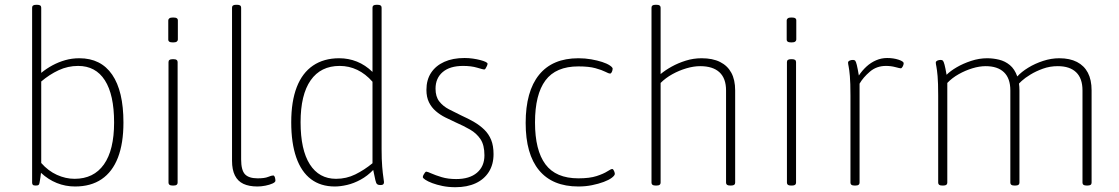

<svg xmlns="http://www.w3.org/2000/svg" viewBox="-20 -772 4668 801"><path d="M293 6Q253 6 217 -8.5Q181 -23 151 -51Q150 -41 148.5 -31Q147 -21 145 -10Q144 -3 141 -0.5Q138 2 130 2H128Q120 2 117 -1Q114 -4 114 -10V-740Q114 -746 118 -749Q122 -752 131 -752H135Q144 -752 148 -749Q152 -746 152 -740V-468Q174 -486 199 -499.5Q224 -513 252 -521Q280 -529 311 -529Q401 -529 448 -460.5Q495 -392 495 -261Q495 -174 472 -114.5Q449 -55 404 -24.5Q359 6 293 6ZM291 -26Q371 -26 413.5 -86Q456 -146 456 -261Q456 -377 417.5 -437Q379 -497 306 -497Q263 -497 224.5 -479Q186 -461 152 -432V-92Q181 -59 217.5 -42.5Q254 -26 291 -26Z M699 2Q691 2 687 -1Q683 -4 683 -10V-513Q683 -519 687 -522Q691 -525 699 -525H705Q713 -525 717 -522Q721 -519 721 -513V-10Q721 -4 717 -1Q713 2 705 2ZM702 -595Q691 -595 686.5 -598Q682 -601 682 -607V-687Q682 -692 686.5 -695.5Q691 -699 702 -699Q713 -699 717.5 -696Q722 -693 722 -687V-607Q722 -602 717.5 -598.5Q713 -595 702 -595Z M1054 6Q1019 6 995.5 -5Q972 -16 960 -40Q948 -64 948 -101V-740Q948 -746 952 -749Q956 -752 964 -752H970Q978 -752 982 -749Q986 -746 986 -740V-107Q986 -62 1002 -45Q1018 -28 1055 -28Q1084 -28 1098.5 -34Q1113 -40 1120 -40Q1122 -40 1124 -37.5Q1126 -35 1127 -31.5Q1128 -28 1128.5 -24.5Q1129 -21 1129 -18Q1129 -12 1117 -6.5Q1105 -1 1087.5 2.5Q1070 6 1054 6Z M1377 6Q1318 6 1277.5 -24.5Q1237 -55 1216 -115Q1195 -175 1195 -262Q1195 -349 1218 -408.5Q1241 -468 1286 -498.5Q1331 -529 1395 -529Q1434 -529 1469 -515Q1504 -501 1534 -472V-740Q1534 -746 1538 -749Q1542 -752 1550 -752H1556Q1564 -752 1568 -749Q1572 -746 1572 -740V-150Q1572 -106 1574.5 -76.5Q1577 -47 1579.5 -31.5Q1582 -16 1582 -12Q1582 -9 1581 -6.5Q1580 -4 1578 -2.5Q1576 -1 1573 -0.5Q1570 0 1566 0Q1558 0 1553.5 -3.5Q1549 -7 1546 -20.5Q1543 -34 1537 -63Q1513 -38 1484.5 -22.5Q1456 -7 1428 -0.5Q1400 6 1377 6ZM1382 -26Q1425 -26 1462.5 -44.5Q1500 -63 1534 -91V-431Q1505 -464 1470.5 -480.5Q1436 -497 1397 -497Q1318 -497 1276 -437Q1234 -377 1234 -262Q1234 -147 1272.5 -86.5Q1311 -26 1382 -26Z M1880 9Q1851 9 1826.5 4Q1802 -1 1783.5 -8Q1765 -15 1754.5 -22Q1744 -29 1744 -33Q1744 -37 1746.5 -42Q1749 -47 1752.5 -51.5Q1756 -56 1758 -56Q1763 -56 1779.5 -48.5Q1796 -41 1822.5 -33Q1849 -25 1883 -25Q1939 -25 1970 -51.5Q2001 -78 2001 -124Q2001 -167 1984.5 -191.5Q1968 -216 1941 -231.5Q1914 -247 1882 -261Q1860 -271 1838 -282Q1816 -293 1798 -308.5Q1780 -324 1769.5 -345.5Q1759 -367 1759 -397Q1759 -439 1778.5 -468.5Q1798 -498 1833.5 -514Q1869 -530 1918 -530Q1936 -530 1953 -527.5Q1970 -525 1983.5 -521.5Q1997 -518 2005.5 -514Q2014 -510 2014 -506Q2014 -503 2011.5 -497Q2009 -491 2006 -486.5Q2003 -482 2000 -482Q1996 -482 1971 -489.5Q1946 -497 1912 -497Q1857 -497 1827 -471.5Q1797 -446 1797 -402Q1797 -369 1812.5 -349Q1828 -329 1853 -316Q1878 -303 1905 -290Q1934 -277 1958 -263Q1982 -249 2000.5 -231Q2019 -213 2029 -188.5Q2039 -164 2039 -129Q2039 -86 2019.5 -55Q2000 -24 1964.5 -7.5Q1929 9 1880 9Z M2393 6Q2285 6 2229 -61.5Q2173 -129 2173 -259Q2173 -391 2229 -460Q2285 -529 2393 -529Q2421 -529 2446.5 -524.5Q2472 -520 2492 -513.5Q2512 -507 2524 -499Q2536 -491 2536 -485Q2536 -482 2534.5 -477Q2533 -472 2530.5 -468.5Q2528 -465 2525 -465Q2520 -465 2505.5 -472.5Q2491 -480 2464 -487.5Q2437 -495 2393 -495Q2299 -495 2255.5 -436.5Q2212 -378 2212 -261Q2212 -145 2255.5 -86.5Q2299 -28 2393 -28Q2440 -28 2469 -37.5Q2498 -47 2513.5 -57Q2529 -67 2534 -67Q2537 -67 2539.5 -63Q2542 -59 2543.5 -54.5Q2545 -50 2545 -47Q2545 -40 2532.5 -30.5Q2520 -21 2498.5 -13Q2477 -5 2450 0.5Q2423 6 2393 6Z M2714 2Q2706 2 2702 -1Q2698 -4 2698 -10V-740Q2698 -746 2702 -749Q2706 -752 2714 -752H2720Q2728 -752 2732 -749Q2736 -746 2736 -740V-463Q2755 -479 2782 -494Q2809 -509 2841 -519Q2873 -529 2907 -529Q2953 -529 2984 -513.5Q3015 -498 3031 -468.5Q3047 -439 3047 -395V-10Q3047 -4 3043 -1Q3039 2 3030 2H3026Q3017 2 3013 -1Q3009 -4 3009 -10V-395Q3009 -445 2981.5 -470.5Q2954 -496 2901 -496Q2874 -496 2843.5 -487Q2813 -478 2785 -462.5Q2757 -447 2736 -426V-10Q2736 -4 2732 -1Q2728 2 2720 2Z M3279 2Q3271 2 3267 -1Q3263 -4 3263 -10V-513Q3263 -519 3267 -522Q3271 -525 3279 -525H3285Q3293 -525 3297 -522Q3301 -519 3301 -513V-10Q3301 -4 3297 -1Q3293 2 3285 2ZM3282 -595Q3271 -595 3266.5 -598Q3262 -601 3262 -607V-687Q3262 -692 3266.5 -695.5Q3271 -699 3282 -699Q3293 -699 3297.5 -696Q3302 -693 3302 -687V-607Q3302 -602 3297.5 -598.5Q3293 -595 3282 -595Z M3544 2Q3536 2 3532 -1Q3528 -4 3528 -10V-373Q3528 -427 3525.5 -454.5Q3523 -482 3520.5 -494Q3518 -506 3518 -511Q3518 -514 3520 -516Q3522 -518 3525 -519.5Q3528 -521 3532 -521.5Q3536 -522 3539 -522Q3545 -522 3548 -518.5Q3551 -515 3554.5 -501Q3558 -487 3563 -457Q3577 -478 3595 -494.5Q3613 -511 3635 -520.5Q3657 -530 3681 -530Q3707 -530 3728.5 -523Q3750 -516 3750 -508Q3750 -505 3749 -501.5Q3748 -498 3746 -494.5Q3744 -491 3742 -489Q3740 -487 3738 -487Q3734 -487 3715.5 -492Q3697 -497 3676 -497Q3637 -497 3609 -473Q3581 -449 3566 -423V-10Q3566 -4 3562 -1Q3558 2 3550 2Z M3910 2Q3902 2 3898 -1Q3894 -4 3894 -10V-373Q3894 -427 3891.5 -454.5Q3889 -482 3886.5 -494Q3884 -506 3884 -511Q3884 -514 3886 -516Q3888 -518 3891 -519.5Q3894 -521 3898 -521.5Q3902 -522 3905 -522Q3911 -522 3914 -518.5Q3917 -515 3920.5 -502Q3924 -489 3929 -460Q3945 -476 3971.5 -491.5Q3998 -507 4031.5 -518Q4065 -529 4098 -529Q4123 -529 4148 -523Q4173 -517 4193 -500.5Q4213 -484 4224 -453Q4241 -472 4269.5 -489.5Q4298 -507 4332 -518Q4366 -529 4399 -529Q4443 -529 4473 -513.5Q4503 -498 4518.5 -468.5Q4534 -439 4534 -395V-10Q4534 -4 4530 -1Q4526 2 4517 2H4513Q4504 2 4500 -1Q4496 -4 4496 -10V-395Q4496 -445 4469.5 -470.5Q4443 -496 4393 -496Q4360 -496 4331 -485.5Q4302 -475 4279 -461Q4256 -447 4242.5 -434.5Q4229 -422 4227 -418V-443Q4229 -437 4231 -424Q4233 -411 4233 -395V-10Q4233 -4 4229 -1Q4225 2 4217 2H4211Q4203 2 4199 -1Q4195 -4 4195 -10V-395Q4195 -445 4168.5 -470.5Q4142 -496 4092 -496Q4066 -496 4036.5 -487Q4007 -478 3979.5 -462.5Q3952 -447 3932 -426V-10Q3932 -4 3928 -1Q3924 2 3916 2Z"/></svg>

Font: Asap Thin
Style: Regular
Weight: 250
Designer: Pablo Cosgaya
Foundry: Omnibus-Type
Version: Version 3.001